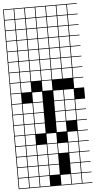

<svg xmlns="http://www.w3.org/2000/svg" viewBox="-78 -1048 694 1397"><g transform="rotate(-5 269.0 -349.0)"><path d="M0 307.7V-1004.8H538.5V-1000H466.3V-927.9H538.5V-923.1H466.3V-851H538.5V-846.2H466.3V-774H538.5V-769.2H466.3V-697.1H538.5V-692.3H466.3V-620.2H538.5V-615.4H466.3V-543.3H538.5V-538.5H466.3V-466.3H538.5V-461.5H466.3V-389.4H538.5V-307.7H466.3V-235.6H538.5V-230.8H466.3V-158.7H538.5V-153.8H466.3V-81.7H538.5V-76.9H466.3V-4.8H538.5V0H466.3V72.1H538.5V76.9H466.3V149H538.5V153.8H466.3V226H538.5V230.8H466.3V302.9H538.5V307.7ZM389.4 -927.9H461.5V-1000H389.4ZM312.5 -927.9H384.6V-1000H312.5ZM235.6 -927.9H307.7V-1000H235.6ZM158.7 -927.9H230.8V-1000H158.7ZM4.8 -927.9H76.9V-1000H4.8ZM81.7 -927.9H153.8V-1000H81.7ZM389.4 -851H461.5V-923.1H389.4ZM312.5 -851H384.6V-923.1H312.5ZM235.6 -851H307.7V-923.1H235.6ZM158.7 -851H230.8V-923.1H158.7ZM4.8 -851H76.9V-923.1H4.8ZM81.7 -851H153.8V-923.1H81.7ZM389.4 -774H461.5V-846.2H389.4ZM312.5 -774H384.6V-846.2H312.5ZM235.6 -774H307.7V-846.2H235.6ZM4.8 -774H76.9V-846.2H4.8ZM158.7 -774H230.8V-846.2H158.7ZM81.7 -774H153.8V-846.2H81.7ZM389.4 -697.1H461.5V-769.2H389.4ZM312.5 -697.1H384.6V-769.2H312.5ZM235.6 -697.1H307.7V-769.2H235.6ZM4.8 -697.1H76.9V-769.2H4.8ZM158.7 -697.1H230.8V-769.2H158.7ZM81.7 -697.1H153.8V-769.2H81.7ZM158.7 -620.2H230.8V-692.3H158.7ZM81.7 -620.2H153.8V-692.3H81.7ZM389.4 -620.2H461.5V-692.3H389.4ZM312.5 -620.2H384.6V-692.3H312.5ZM235.6 -620.2H307.7V-692.3H235.6ZM4.8 -620.2H76.9V-692.3H4.8ZM81.7 -543.3H153.8V-615.4H81.7ZM389.4 -543.3H461.5V-615.4H389.4ZM312.5 -543.3H384.6V-615.4H312.5ZM158.7 -543.3H230.8V-615.4H158.7ZM235.6 -543.3H307.7V-615.4H235.6ZM4.8 -543.3H76.9V-615.4H4.8ZM4.8 -466.3H76.9V-538.5H4.8ZM81.7 -466.3H153.8V-538.5H81.7ZM389.4 -466.3H461.5V-538.5H389.4ZM312.5 -466.3H384.6V-538.5H312.5ZM158.7 -466.3H230.8V-538.5H158.7ZM235.6 -466.3H307.7V-538.5H235.6ZM81.7 -389.4H153.8V-461.5H81.7ZM4.8 -389.4H76.9V-461.5H4.8ZM235.6 -389.4H307.7V-461.5H235.6ZM389.4 -312.5H461.5V-384.6H389.4ZM312.5 -312.5H384.6V-384.6H312.5ZM4.8 -312.5H76.9V-384.6H4.8ZM158.7 -312.5H230.8V-384.6H158.7ZM81.7 -235.6H153.8V-307.7H81.7ZM389.4 -235.6H461.5V-307.7H389.4ZM312.5 -235.6H384.6V-307.7H312.5ZM4.8 -235.6H76.9V-307.7H4.8ZM158.7 -235.6H230.8V-307.7H158.7ZM230.8 -230.8H158.7V-158.7H230.8ZM81.7 -158.7H153.8V-230.8H81.7ZM4.8 -158.7H76.9V-230.8H4.8ZM389.4 -158.7H461.5V-230.8H389.4ZM312.5 -158.7H384.6V-230.8H312.5ZM81.7 -81.7H153.8V-153.8H81.7ZM158.7 -81.7H230.8V-153.8H158.7ZM4.8 -81.7H76.9V-153.8H4.8ZM312.5 -81.7H384.6V-153.8H312.5ZM4.8 -4.8H76.9V-76.9H4.8ZM235.6 -4.8H307.7V-76.9H235.6ZM389.4 -4.8H461.5V-76.9H389.4ZM81.7 -4.8H153.8V-76.9H81.7ZM158.7 72.1H230.8V0H158.7ZM312.5 72.1H384.6V0H312.5ZM4.8 72.1H76.9V0H4.8ZM389.4 72.1H461.5V0H389.4ZM81.7 72.1H153.8V0H81.7ZM235.6 72.1H307.7V0H235.6ZM158.7 149H230.8V76.9H158.7ZM389.4 149H461.5V76.9H389.4ZM81.7 149H153.8V76.9H81.7ZM235.6 149H307.7V76.9H235.6ZM4.8 149H76.9V76.9H4.8ZM158.7 226H230.8V153.8H158.7ZM81.7 226H153.8V153.8H81.7ZM389.4 226H461.5V153.8H389.4ZM235.6 226H307.7V153.8H235.6ZM4.8 226H76.9V153.8H4.8ZM158.7 302.9H230.8V230.8H158.7ZM312.5 302.9H384.6V230.8H312.5ZM389.4 302.9H461.5V230.8H389.4ZM81.7 302.9H153.8V230.8H81.7ZM4.8 302.9H76.9V230.8H4.8Z"/></g></svg>

Font: Jacquarda Bastarda 9 Charted
Style: Regular
Weight: 400
Designer: Sarah Cadigan-Fried
Version: Version 1.000; ttfautohint (v1.8.4.7-5d5b)